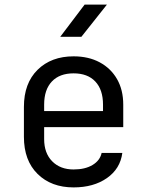

<svg xmlns="http://www.w3.org/2000/svg" viewBox="-20 -805 640 835"><path d="M300 10Q203 10 143.5 -48.5Q84 -107 84 -210V-340Q84 -443 143.5 -501.5Q203 -560 300 -560Q365 -560 413.5 -534Q462 -508 489 -461Q516 -414 516 -350V-252H172V-200Q172 -139 207 -103.5Q242 -68 300 -68Q350 -68 382.5 -87.5Q415 -107 422 -140H512Q503 -71 445 -30.5Q387 10 300 10ZM172 -322H428V-350Q428 -415 394.5 -450.5Q361 -486 300 -486Q239 -486 205.5 -450.5Q172 -415 172 -350ZM242 -645 348 -785H445L334 -645Z"/></svg>

Font: JetBrains Mono NL
Style: Regular
Weight: 400
Monospace: yes
Designer: Philipp Nurullin, Konstantin Bulenkov
Foundry: JetBrains
Version: Version 2.305; ttfautohint (v1.8.4.7-5d5b)